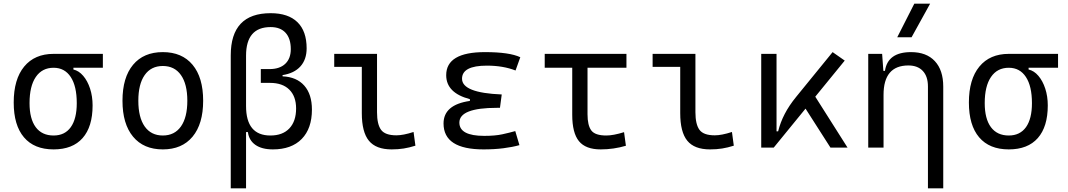

<svg xmlns="http://www.w3.org/2000/svg" viewBox="-20 -815 5899 1060"><path d="M275.9 9.8Q168.9 9.8 112.3 -56.9Q55.7 -123.5 55.7 -249Q55.7 -377.4 113.5 -447.5Q171.4 -517.6 275.9 -517.6H547.9V-440.9H385.3V-431.2Q415.5 -424.3 439.5 -396.2Q463.4 -368.2 477.3 -325.7Q491.2 -283.2 491.2 -232.9Q491.2 -115.2 436 -52.7Q380.9 9.8 275.9 9.8ZM275.9 -66.9Q337.9 -66.9 370.8 -113Q403.8 -159.2 403.8 -245.6Q403.8 -339.4 370.4 -390.1Q336.9 -440.9 275.9 -440.9Q212.4 -440.9 177.7 -390.1Q143.1 -339.4 143.1 -245.6Q143.1 -159.2 177.2 -113Q211.4 -66.9 275.9 -66.9Z M878.9 9.8Q772.9 9.8 714.6 -60.5Q656.2 -130.9 656.2 -258.8Q656.2 -387.2 714.6 -457.3Q772.9 -527.3 878.9 -527.3Q984.9 -527.3 1043.2 -457.3Q1101.6 -387.2 1101.6 -258.8Q1101.6 -130.9 1043.2 -60.5Q984.9 9.8 878.9 9.8ZM878.9 -66.9Q943.8 -66.9 979 -116.9Q1014.2 -167 1014.2 -258.8Q1014.2 -350.6 979 -400.6Q943.8 -450.7 878.9 -450.7Q814 -450.7 778.8 -400.6Q743.7 -350.6 743.7 -258.8Q743.7 -167 778.8 -116.9Q814 -66.9 878.9 -66.9Z M1486.3 9.8Q1425.8 9.8 1390.1 -15.1Q1354.5 -40 1348.6 -85.9H1338.4V224.6H1253.9V-509.3Q1253.9 -742.2 1474.1 -742.2Q1571.3 -742.2 1622.1 -692.6Q1672.9 -643.1 1672.9 -548.3Q1672.9 -486.3 1638.4 -448.2Q1604 -410.2 1540 -400.4V-393.6Q1617.7 -390.1 1659.9 -342.3Q1702.1 -294.4 1702.1 -210Q1702.1 -105.5 1645.8 -47.9Q1589.4 9.8 1486.3 9.8ZM1338.4 -229.5Q1338.4 -66.9 1472.7 -66.9Q1540.5 -66.9 1577.6 -106.2Q1614.7 -145.5 1614.7 -216.3Q1614.7 -283.2 1577.1 -320.3Q1539.6 -357.4 1470.7 -357.4H1419.9V-433.6H1467.8Q1523.9 -433.6 1554.7 -462.6Q1585.4 -491.7 1585.4 -543.5Q1585.4 -602.5 1556.6 -634Q1527.8 -665.5 1474.1 -665.5Q1338.4 -665.5 1338.4 -507.8Z M2142.1 9.8Q2055.7 9.8 2016.6 -38.1Q1977.5 -85.9 1977.5 -190.4V-445.8H1825.2V-517.6H2061.5V-195.3Q2061.5 -128.9 2083.7 -98.4Q2106 -67.9 2168.5 -67.9Q2206.1 -67.9 2263.2 -86.4L2273.4 -10.7Q2239.7 0 2208.7 4.9Q2177.7 9.8 2142.1 9.8Z M2649.4 9.8Q2428.7 9.8 2428.7 -133.3Q2428.7 -236.8 2574.2 -257.8V-267.6Q2443.4 -301.8 2443.4 -399.9Q2443.4 -527.3 2657.2 -527.3Q2793 -527.3 2852.5 -499L2826.2 -425.8Q2757.8 -452.6 2668 -452.6Q2530.8 -452.6 2530.8 -380.4Q2530.8 -302.2 2750 -293.5L2740.2 -219.7H2723.6Q2516.1 -219.7 2516.1 -138.2Q2516.1 -64.9 2653.3 -64.9Q2713.9 -64.9 2753.7 -73.7Q2793.5 -82.5 2824.7 -91.3L2847.7 -13.7Q2809.1 -2.9 2759.3 3.4Q2709.5 9.8 2649.4 9.8Z M3296.4 9.8Q3213.4 9.8 3176.3 -35.6Q3139.2 -81.1 3139.2 -181.2V-440.9H2987.3V-517.6H3438.5V-440.9H3223.6V-184.1Q3223.6 -122.6 3244.6 -94.7Q3265.6 -66.9 3327.1 -66.9Q3366.2 -66.9 3425.3 -85.4L3435.5 -10.3Q3367.7 9.8 3296.4 9.8Z M3899.9 9.8Q3813.5 9.8 3774.4 -38.1Q3735.4 -85.9 3735.4 -190.4V-445.8H3583V-517.6H3819.3V-195.3Q3819.3 -128.9 3841.6 -98.4Q3863.8 -67.9 3926.3 -67.9Q3963.9 -67.9 4021 -86.4L4031.2 -10.7Q3997.6 0 3966.6 4.9Q3935.5 9.8 3899.9 9.8Z M4182.6 0V-517.6H4267.1V-89.8H4275.9Q4288.1 -139.2 4312.3 -185.8Q4336.4 -232.4 4375.5 -280.3L4576.7 -527.3L4643.6 -480.5L4481 -281.2L4659.2 0H4564.9L4427.2 -215.3L4251.5 0Z M5103 224.6V-337.4Q5103 -393.1 5074.7 -423.3Q5046.4 -453.6 4995.1 -453.6Q4857.9 -453.6 4857.9 -291.5V0H4773.4V-517.6H4850.1L4856.9 -423.8H4865.7Q4880.9 -527.3 5009.8 -527.3Q5094.7 -527.3 5141.1 -477.5Q5187.5 -427.7 5187.5 -336.9V224.6ZM4933.6 -609.4 5027.8 -794.9H5115.2L5012.7 -609.4Z M5549.3 9.8Q5442.4 9.8 5385.7 -56.9Q5329.1 -123.5 5329.1 -249Q5329.1 -377.4 5387 -447.5Q5444.8 -517.6 5549.3 -517.6H5821.3V-440.9H5658.7V-431.2Q5689 -424.3 5712.9 -396.2Q5736.8 -368.2 5750.7 -325.7Q5764.6 -283.2 5764.6 -232.9Q5764.6 -115.2 5709.5 -52.7Q5654.3 9.8 5549.3 9.8ZM5549.3 -66.9Q5611.3 -66.9 5644.3 -113Q5677.2 -159.2 5677.2 -245.6Q5677.2 -339.4 5643.8 -390.1Q5610.4 -440.9 5549.3 -440.9Q5485.8 -440.9 5451.2 -390.1Q5416.5 -339.4 5416.5 -245.6Q5416.5 -159.2 5450.7 -113Q5484.9 -66.9 5549.3 -66.9Z"/></svg>

Font: Cascadia Mono NF SemiLight
Style: Regular
Weight: 350
Monospace: yes
Designer: Aaron Bell
Foundry: Saja Typeworks
Version: Version 2404.023; ttfautohint (v1.8.4)